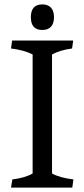

<svg xmlns="http://www.w3.org/2000/svg" viewBox="-20 -851 383 871"><path d="M128 -64V-604Q89 -624 30 -631L35 -667H312L307 -631Q253 -624 216 -604V-64Q249 -45 313 -37L308 0H30L36 -37Q94 -44 128 -64ZM120 -773Q120 -831 172 -831Q198 -831 211.5 -816Q225 -801 225 -773Q225 -745 211.5 -730Q198 -715 172 -715Q120 -715 120 -773Z"/></svg>

Font: Caladea
Style: Regular
Weight: 400
Designer: Carolina Giovagnoli and Andres Torresi
Foundry: Carolina Giovagnoli & Andres Torresi
Version: Version 1.001